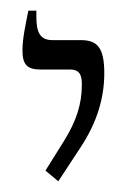

<svg xmlns="http://www.w3.org/2000/svg" viewBox="-20 -667 242 359"><path d="M89 -328 131 -392C162 -439 175 -485 175 -530C175 -578 162 -592 131 -592H78C56 -592 48 -605 48 -635V-647H33C28 -622 22 -595 22 -573C22 -547 30 -537 56 -537H111C132 -537 133 -522 133 -508C133 -473 123 -441 100 -404L65 -348Z"/></svg>

Font: Noto Serif Hebrew ExtraCondensed Light
Style: Regular
Weight: 300
Width: 2
Designer: Monotype Design Team
Foundry: Monotype Imaging Inc.
Version: Version 2.004